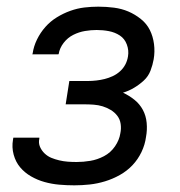

<svg xmlns="http://www.w3.org/2000/svg" viewBox="-20 -548 540 576"><path d="M203 8Q180 8 157.5 6Q135 4 113.5 -2Q92 -8 73 -19Q54 -30 40.5 -46Q27 -62 21 -84Q15 -106 19 -129L20 -135H98V-132Q95 -119 100 -107.5Q105 -96 114 -87.5Q123 -79 134 -74.5Q145 -70 157.5 -67Q170 -64 183 -63Q196 -62 210 -62Q230 -62 251 -65.5Q272 -69 292 -79.5Q312 -90 325 -109Q338 -128 341 -148Q344 -162 342 -176Q340 -190 332 -200.5Q324 -211 312.5 -218Q301 -225 288 -229Q275 -233 261 -234Q247 -235 233 -235H177L188 -305H244Q256 -305 269 -306.5Q282 -308 294 -311Q306 -314 318 -319.5Q330 -325 340 -334Q350 -343 356 -354.5Q362 -366 364 -379Q367 -397 360.5 -414.5Q354 -432 339.5 -441.5Q325 -451 307 -454.5Q289 -458 270 -458Q253 -458 235 -455Q217 -452 200 -443.5Q183 -435 171 -419.5Q159 -404 156 -386L155 -385H77L78 -388Q81 -409 91 -429.5Q101 -450 116 -467Q131 -484 150.5 -496Q170 -508 191 -515.5Q212 -523 233 -525.5Q254 -528 275 -528Q299 -528 322 -525Q345 -522 365 -513.5Q385 -505 402.5 -491Q420 -477 429.5 -458Q439 -439 442 -416Q445 -393 441 -370Q438 -353 431.5 -336Q425 -319 411.5 -306.5Q398 -294 382 -284.5Q366 -275 349 -270Q368 -261 383.5 -248.5Q399 -236 408.5 -218.5Q418 -201 420 -179.5Q422 -158 418 -137Q415 -114 404.5 -92Q394 -70 377.5 -52.5Q361 -35 339.5 -23Q318 -11 295 -4Q272 3 249 5.5Q226 8 203 8Z"/></svg>

Font: Iosevka Fixed
Style: Italic
Weight: 400
Italic angle: -9°
Monospace: yes
Designer: Belleve Invis
Foundry: Belleve Invis
Version: Version 33.2.4